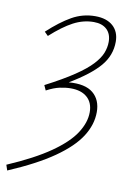

<svg xmlns="http://www.w3.org/2000/svg" viewBox="-99 -544 580 831"><g transform="rotate(10 191.0 -128.0)"><path d="M-8 234 -16 210Q100 160 169.5 111.5Q239 63 269.5 16Q300 -31 300 -76Q300 -118 274 -141Q248 -164 202 -164Q180 -164 154 -158.5Q128 -153 96 -136L86 -158Q163 -198 210.5 -230Q258 -262 283.5 -289.5Q309 -317 318.5 -341.5Q328 -366 328 -390Q328 -425 307.5 -444.5Q287 -464 250 -464Q204 -464 160.5 -441Q117 -418 64 -370L48 -386Q102 -436 149.5 -463Q197 -490 252 -490Q302 -490 330 -465Q358 -440 358 -396Q358 -336 317.5 -288.5Q277 -241 188 -188Q260 -194 295 -165Q330 -136 330 -82Q330 -27 296.5 25.5Q263 78 188.5 130Q114 182 -8 234Z"/></g></svg>

Font: Source Sans 3
Style: Italic
Weight: 200
Italic angle: -11°
Designer: Paul D. Hunt
Foundry: Adobe
Version: Version 3.046;hotconv 1.0.118;makeotfexe 2.5.65603